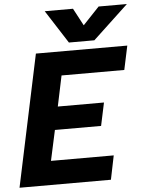

<svg xmlns="http://www.w3.org/2000/svg" viewBox="-60 -966 773 1015"><g transform="rotate(-5 326.0 -459.0)"><path d="M216 -918H366L415 -826L502 -918H652L464 -742H329ZM150 -699H635L608 -572H275L241 -410H486L460 -288H215L180 -127H513L487 0H2Z"/></g></svg>

Font: Prompt SemiBold
Style: Italic
Weight: 600
Italic angle: -12°
Designer: Katatrad Team
Foundry: CadsonDemak
Version: Version 1.001